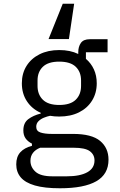

<svg xmlns="http://www.w3.org/2000/svg" viewBox="-20 -796 640 1028"><path d="M561 59Q561 137 495.5 174.5Q430 212 301 212Q218 212 166.5 197Q115 182 91 153.5Q67 125 67 84Q67 43 89 19Q111 -5 151 -15V-27Q129 -38 117 -55Q105 -72 105 -98Q105 -138 131.5 -158Q158 -178 198 -188V-192Q151 -213 124 -254Q97 -295 97 -350Q97 -403 122 -443Q147 -483 192 -505.5Q237 -528 297 -528Q356 -528 399 -507V-516Q399 -546 413 -566Q427 -586 461 -586H556V-516H440V-481Q468 -457 483 -424Q498 -391 498 -350Q498 -298 473 -257.5Q448 -217 403 -194.5Q358 -172 297 -172Q284 -172 272 -173Q260 -174 248 -176Q233 -173 215.5 -166Q198 -159 186 -147Q174 -135 174 -117Q174 -94 197 -86.5Q220 -79 257 -79H371Q471 -79 516 -41.5Q561 -4 561 59ZM486 63Q486 32 461 13.5Q436 -5 374 -5H195Q170 5 156.5 22.5Q143 40 143 65Q143 99 170 123.5Q197 148 260 148H338Q408 148 447 126.5Q486 105 486 63ZM297 -234Q357 -234 385.5 -262Q414 -290 414 -336V-365Q414 -411 385.5 -438.5Q357 -466 297 -466Q238 -466 209.5 -438.5Q181 -411 181 -365V-336Q181 -290 209.5 -262Q238 -234 297 -234ZM316 -776H377L349 -587H240Z"/></svg>

Font: Lilex
Style: Regular
Weight: 400
Monospace: yes
Designer: Mike Abbink, Paul van der Laan, Pieter van Rosmalen, Mikhael Khrustik
Foundry: Mikhael Khrustik
Version: Version 2.510